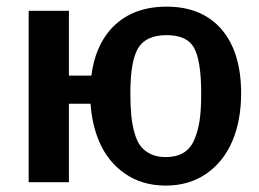

<svg xmlns="http://www.w3.org/2000/svg" viewBox="-20 -559 795 589"><path d="M67.9 0H191.4V-240.7H257.8C260.7 -198.2 269.5 -160.2 283.7 -126C301.8 -83.5 328.1 -50.8 363.3 -26.4C398.4 -2 440.4 10.3 488.3 10.3H488.8C536.6 10.3 578.1 -2 613.3 -26.4C648.4 -50.8 674.8 -84 692.9 -126.5C710.9 -168.9 719.7 -217.8 719.7 -272.9C719.7 -356.4 699.7 -421.9 660.2 -468.3C620.6 -514.6 564.5 -538.6 491.2 -538.6C418 -538.6 360.4 -515.1 318.8 -468.3C287.1 -432.1 267.6 -384.8 260.3 -327.1H191.4V-525.9H67.9ZM379.9 -272.9C379.9 -337.9 387.7 -383.8 403.3 -410.6C418.9 -437.5 448.7 -451.2 491.2 -451.2C533.2 -451.2 561.5 -438 575.7 -411.6C589.8 -385.3 597.2 -338.9 597.2 -272.9C597.2 -239.7 595.7 -211.9 592.3 -189C588.9 -166 583 -146 575.2 -128.4C567.4 -110.8 556.2 -98.1 542 -89.8C527.8 -81.5 509.8 -77.1 488.3 -77.1C471.2 -77.1 456.1 -80.1 443.4 -85.9C430.7 -91.8 420.4 -99.6 412.1 -109.9C403.8 -120.1 397.9 -133.3 393.1 -149.9C388.2 -166.5 384.8 -184.6 382.8 -204.1C380.9 -223.6 379.9 -246.6 379.9 -272.9Z"/></svg>

Font: Tuffy
Style: Bold
Weight: 700
Designer: Thatcher Ulrich, Karoly Barta, Michael Everson
Version: Version 001.270